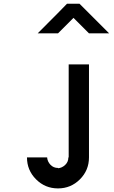

<svg xmlns="http://www.w3.org/2000/svg" viewBox="-20 -846 614 1032"><path d="M233.3 0Q235 22.5 251.2 39.6Q267.5 56.7 291.7 56.7V58.3Q313.3 56.7 330.4 40.4Q347.5 24.2 347.5 0H349.2V-500H458.3V0Q458.3 69.2 409.6 117.9Q360.8 166.7 291.7 166.7Q222.5 166.7 173.8 117.9Q125 69.2 125 0ZM407.5 -825.8 566.7 -666.7H458.3L375 -750L291.7 -666.7H182.5Q319.2 -803.3 340 -825.8Z"/></svg>

Font: 0xA000
Style: Bold
Weight: 700
Version: Version 0.1